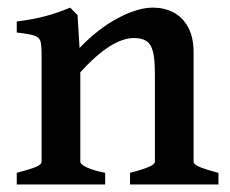

<svg xmlns="http://www.w3.org/2000/svg" viewBox="-20 -489 611 509"><path d="M324.7 -30.8Q359.9 -40 375.2 -46.9Q390.6 -53.7 390.6 -60.5V-294.4Q390.6 -332 385.5 -352.1Q380.4 -372.1 368.4 -380.1Q356.4 -388.2 335.4 -388.2Q275.4 -388.2 192.9 -297.4V-60.5Q192.9 -53.2 210.2 -45.2Q227.5 -37.1 258.8 -30.8V0H24.4V-30.8Q59.6 -40 75 -46.4Q90.3 -52.7 90.3 -60.5V-339.8Q90.3 -368.7 87.4 -379.2Q84.5 -389.6 71.8 -394.3Q59.1 -398.9 24.4 -402.8V-432.1Q65.4 -437 98.9 -445.8Q132.3 -454.6 166 -468.8L185.5 -449.2L190.9 -361.8Q240.7 -413.6 293 -441.2Q345.2 -468.8 385.3 -468.8Q415 -468.8 439.5 -456.3Q463.9 -443.8 478.5 -417.2Q493.2 -390.6 493.2 -349.6V-60.5Q493.2 -53.7 507.6 -47.1Q522 -40.5 559.1 -30.8V0H324.7Z"/></svg>

Font: David Libre Medium
Style: Regular
Weight: 500
Version: Version 1.000